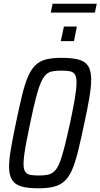

<svg xmlns="http://www.w3.org/2000/svg" viewBox="-20 -1008 542 1036"><path d="M188 8Q130 8 95.5 -2Q61 -12 45 -37.5Q29 -63 29 -108Q29 -148 39 -206Q49 -264 66 -345Q84 -432 99 -493.5Q114 -555 131 -594.5Q148 -634 171.5 -656.5Q195 -679 229 -687.5Q263 -696 312 -696Q371 -696 406 -686Q441 -676 456.5 -650.5Q472 -625 472 -579Q472 -540 462.5 -482.5Q453 -425 435 -343Q417 -257 402 -195.5Q387 -134 370 -94Q353 -54 329.5 -32Q306 -10 272 -1Q238 8 188 8ZM190 -61Q218 -61 237.5 -65Q257 -69 272.5 -83Q288 -97 300.5 -127Q313 -157 326.5 -209.5Q340 -262 358 -344Q376 -428 384.5 -480.5Q393 -533 393 -563Q393 -593 384 -606.5Q375 -620 357 -623.5Q339 -627 310 -627Q282 -627 262 -623Q242 -619 227.5 -605Q213 -591 200 -561Q187 -531 173.5 -478.5Q160 -426 143 -344Q131 -288 123 -245.5Q115 -203 111 -173.5Q107 -144 107 -124Q107 -95 116 -81.5Q125 -68 143.5 -64.5Q162 -61 190 -61ZM308 -786 325 -865H395L379 -786ZM254 -940 264 -988H502L492 -940Z"/></svg>

Font: Saira Condensed
Style: Italic
Weight: 400
Width: 3
Italic angle: -12°
Designer: Hector Gatti with collaboration of the Omnibus-Type team
Foundry: Omnibus-Type
Version: Version 1.100